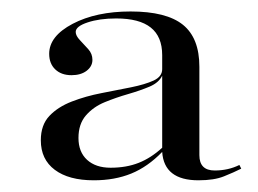

<svg xmlns="http://www.w3.org/2000/svg" viewBox="-20 -603 447 333"><path d="M142.7 -290.3Q99.2 -290.3 75 -308.5Q50.8 -326.6 50.8 -359.7Q50.8 -386.3 65.7 -402Q80.6 -417.7 104.8 -427Q129 -436.3 156 -441.5Q183.1 -446.8 207.3 -451.6Q231.5 -456.5 246.4 -463.3Q261.3 -470.2 261.3 -483.1V-507.3Q261.3 -539.5 241.5 -555.2Q221.8 -571 181.5 -571Q152.4 -571 131.9 -564.1Q111.3 -557.3 111.3 -547.6Q111.3 -541.1 118.5 -533.5Q125.8 -525.8 133.1 -517.7Q140.3 -509.7 140.3 -499.2Q140.3 -487.9 130.2 -480.2Q120.2 -472.6 104 -472.6Q86.3 -472.6 75.8 -482.7Q65.3 -492.7 65.3 -509.7Q65.3 -540.3 106 -561.7Q146.8 -583.1 206.5 -583.1Q268.5 -583.1 297.2 -560.1Q325.8 -537.1 325.8 -487.1V-333.9Q325.8 -307.3 352.4 -307.3Q375.8 -307.3 395.2 -316.9L398.4 -310.5Q385.5 -304 368.5 -297.2Q351.6 -290.3 324.2 -290.3Q264.5 -290.3 261.3 -339.5Q236.3 -313.7 207.7 -302Q179 -290.3 142.7 -290.3ZM171.8 -312.1Q199.2 -312.1 220.6 -320.6Q241.9 -329 261.3 -346.8V-471.8Q255.6 -459.7 239.5 -452.8Q223.4 -446 202.4 -439.9Q181.5 -433.9 161.7 -425.8Q141.9 -417.7 129 -402.8Q116.1 -387.9 116.1 -363.7Q116.1 -339.5 131 -325.8Q146 -312.1 171.8 -312.1Z"/></svg>

Font: Playfair 144pt SemiExpanded Light
Style: Regular
Weight: 300
Width: 6
Designer: Claus Eggers Sørensen
Foundry: Claus Eggers Sørensen
Version: Version 2.203